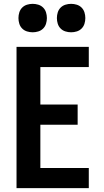

<svg xmlns="http://www.w3.org/2000/svg" viewBox="-20 -979 540 999"><path d="M66 0V-735H442V-630H190V-435H384V-330H190V-105H442V0ZM350 -811Q335 -811 320.5 -815.5Q306 -820 295.5 -830.5Q285 -841 280.5 -855.5Q276 -870 276 -885Q276 -900 280.5 -914.5Q285 -929 295.5 -939.5Q306 -950 320.5 -954.5Q335 -959 350 -959Q365 -959 379.5 -954.5Q394 -950 404.5 -939.5Q415 -929 419.5 -914.5Q424 -900 424 -885Q424 -870 419.5 -855.5Q415 -841 404.5 -830.5Q394 -820 379.5 -815.5Q365 -811 350 -811ZM150 -811Q135 -811 120.5 -815.5Q106 -820 95.5 -830.5Q85 -841 80.5 -855.5Q76 -870 76 -885Q76 -900 80.5 -914.5Q85 -929 95.5 -939.5Q106 -950 120.5 -954.5Q135 -959 150 -959Q165 -959 179.5 -954.5Q194 -950 204.5 -939.5Q215 -929 219.5 -914.5Q224 -900 224 -885Q224 -870 219.5 -855.5Q215 -841 204.5 -830.5Q194 -820 179.5 -815.5Q165 -811 150 -811Z"/></svg>

Font: Iosevka Extrabold
Style: Regular
Weight: 800
Monospace: yes
Designer: Belleve Invis
Foundry: Belleve Invis
Version: Version 32.5.0; ttfautohint (v1.8.4)